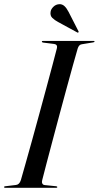

<svg xmlns="http://www.w3.org/2000/svg" viewBox="-28 -895 471 915"><path d="M173 -36Q170.5 -27.5 173.5 -20.8Q176.5 -14 185 -13L239 -7.5Q245 -7 245 -3.5Q245 0 240 0H-3Q-8.5 0 -8.5 -3Q-8.5 -7.5 -2 -7.5L48 -13.5Q64.5 -15 71.5 -37Q80 -66.5 94 -116.2Q108 -166 125 -227Q142 -288 159.5 -352.8Q177 -417.5 193.5 -478.2Q210 -539 223 -588.2Q236 -637.5 243.5 -666.5Q246.5 -683 230 -685.5L178 -692Q171.5 -693 171.5 -696.5Q171.5 -700 176.5 -700H418.5Q422.5 -700 422.5 -697.5Q422.5 -694 416 -693L361.5 -684Q348 -682.5 342 -663Q333.5 -634 319.8 -584.8Q306 -535.5 289.5 -474.5Q273 -413.5 255.5 -348.8Q238 -284 222 -223.2Q206 -162.5 193 -113.5Q180 -64.5 173 -36ZM299 -838 346 -746Q348 -743 345.5 -740.5Q344 -738 340 -740.5L249 -790Q233 -798.5 221.2 -809.8Q209.5 -821 213.5 -841Q215.5 -852 226.8 -863Q238 -874 254 -875Q268 -876 278.8 -866.2Q289.5 -856.5 299 -838Z"/></svg>

Font: Fraunces 144pt
Style: Italic
Weight: 400
Italic angle: -16°
Version: Version 1.000;[b76b70a41]